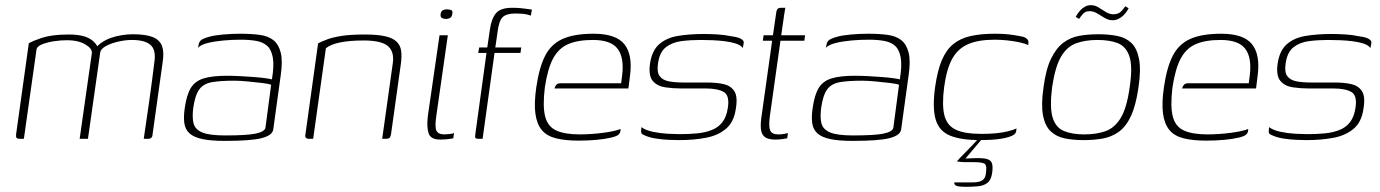

<svg xmlns="http://www.w3.org/2000/svg" viewBox="-20 -535 5317 740"><path d="M57 0Q47 0 44 -3.5Q41 -7 42 -17L91 -368Q99 -373 111 -378Q123 -383 141 -389Q159 -395 184.5 -398.5Q210 -402 245 -402Q276 -402 298.5 -396.5Q321 -391 336 -379Q351 -367 359 -349H349Q358 -362 374 -372.5Q390 -383 409 -389.5Q428 -396 449.5 -399.5Q471 -403 492 -403Q542 -403 569 -392Q596 -381 604.5 -357.5Q613 -334 607 -296L568 -17Q568 -11 565.5 -7Q563 -3 559.5 -1.5Q556 0 550 0H534Q545 -74 555.5 -148Q566 -222 575 -296Q582 -343 560 -362Q538 -381 488 -381Q465 -381 437.5 -375Q410 -369 389 -358Q368 -347 366 -331L319 0H287L334 -330Q336 -348 308.5 -364Q281 -380 240 -380Q213 -380 187.5 -376Q162 -372 143 -364.5Q124 -357 121 -346L72 0Z M846 8Q793 8 760 1Q727 -6 710.5 -21Q694 -36 690.5 -60Q687 -84 692 -118Q699 -169 715.5 -196Q732 -223 765.5 -233Q799 -243 854 -243Q879 -243 907 -241.5Q935 -240 960.5 -238Q986 -236 1004 -233.5Q1022 -231 1028 -229Q1037 -282 1031.5 -313Q1026 -344 1009.5 -358.5Q993 -373 967 -377.5Q941 -382 908 -382Q875 -382 841.5 -379Q808 -376 781.5 -369.5Q755 -363 743 -351L745 -360Q747 -378 761.5 -384.5Q776 -391 789 -394Q807 -399 840 -402Q873 -405 906 -405Q949 -405 981.5 -400.5Q1014 -396 1034 -380Q1054 -364 1062 -332Q1070 -300 1062 -245L1033 -35Q1029 -13 988 -2.5Q947 8 846 8ZM848 -13Q931 -13 965 -20Q999 -27 1003 -42L1025 -208Q1017 -212 991.5 -215Q966 -218 935.5 -221Q905 -224 882 -224Q831 -224 798 -218.5Q765 -213 748.5 -191Q732 -169 725 -120Q720 -83 726 -59.5Q732 -36 759.5 -24.5Q787 -13 848 -13Z M1171 0Q1154 0 1157 -16L1206 -368Q1222 -376 1242 -383.5Q1262 -391 1296 -396.5Q1330 -402 1386 -402Q1434 -402 1463.5 -395.5Q1493 -389 1508 -375Q1523 -361 1526 -339.5Q1529 -318 1525 -289L1487 -17Q1486 -12 1484 -7.5Q1482 -3 1477.5 -1.5Q1473 0 1466 0H1453L1494 -292Q1500 -336 1475 -357.5Q1450 -379 1381 -379Q1328 -379 1291 -371.5Q1254 -364 1236 -349L1187 0Z M1677 3Q1640 3 1632 -21Q1624 -45 1629 -88L1674 -399H1706L1662 -91Q1655 -46 1662 -31.5Q1669 -17 1693 -17Q1699 -17 1712.5 -18.5Q1726 -20 1730 -22L1727 -2Q1723 -1 1716 0Q1709 1 1699 2Q1689 3 1677 3ZM1699 -462Q1690 -462 1683.5 -465.5Q1677 -469 1678 -480Q1680 -492 1686.5 -495.5Q1693 -499 1702 -499Q1712 -499 1719 -496Q1726 -493 1723 -480Q1721 -469 1714 -465.5Q1707 -462 1699 -462Z M1827 -352H1858L1868 -420Q1874 -463 1891.5 -484Q1909 -505 1954 -505Q1973 -505 1987.5 -503.5Q2002 -502 2012.5 -500.5Q2023 -499 2030 -498L2026 -475Q2020 -477 2012 -479Q2004 -481 1993 -482Q1982 -483 1967 -483Q1931 -483 1917 -468.5Q1903 -454 1898 -414L1889 -352H1989L1986 -331H1886L1840 0H1824Q1815 0 1812.5 -3.5Q1810 -7 1812 -18L1855 -331H1823Z M2210 7Q2158 7 2122.5 -2Q2087 -11 2068 -34Q2049 -57 2043.5 -97Q2038 -137 2047 -199Q2058 -275 2081 -320Q2104 -365 2148.5 -385Q2193 -405 2268 -405Q2354 -405 2386.5 -364.5Q2419 -324 2408 -242L2402 -194H2117Q2119 -202 2124 -208Q2129 -214 2140 -214H2374L2378 -246Q2386 -314 2360 -347.5Q2334 -381 2265 -381Q2207 -381 2170 -365Q2133 -349 2112 -310Q2091 -271 2080 -199Q2071 -126 2081 -86.5Q2091 -47 2124 -32Q2157 -17 2215 -17Q2235 -17 2258 -18.5Q2281 -20 2304 -23Q2327 -26 2345 -30Q2363 -34 2372 -38L2371 -29Q2370 -22 2363.5 -16Q2357 -10 2337 -5Q2312 1 2279 4Q2246 7 2210 7Z M2597 5Q2583 5 2558.5 4Q2534 3 2508 -1Q2482 -5 2463 -14Q2456 -17 2453.5 -19.5Q2451 -22 2451 -28.5Q2451 -35 2452 -45Q2468 -33 2496.5 -27Q2525 -21 2553.5 -19.5Q2582 -18 2599 -18Q2636 -18 2667 -21Q2698 -24 2723.5 -34Q2749 -44 2764.5 -64.5Q2780 -85 2785 -118Q2793 -167 2769.5 -180.5Q2746 -194 2701 -194H2606Q2574 -194 2543.5 -198.5Q2513 -203 2496 -223Q2479 -243 2485 -288Q2492 -339 2520 -364Q2548 -389 2592.5 -396.5Q2637 -404 2693 -404Q2714 -404 2743 -402.5Q2772 -401 2800 -395Q2816 -393 2826.5 -389.5Q2837 -386 2842.5 -380.5Q2848 -375 2846 -367L2843 -350Q2835 -361 2816.5 -367Q2798 -373 2774.5 -376Q2751 -379 2726 -380Q2701 -381 2679 -381Q2641 -381 2606 -376.5Q2571 -372 2546.5 -353Q2522 -334 2516 -290Q2511 -257 2522.5 -241.5Q2534 -226 2558 -221.5Q2582 -217 2613 -217H2704Q2741 -217 2768.5 -211Q2796 -205 2810 -184Q2824 -163 2816 -116Q2809 -65 2778.5 -39Q2748 -13 2701 -4Q2654 5 2597 5Z M2968 3Q2945 3 2931.5 -4.5Q2918 -12 2914 -30Q2910 -48 2914 -79L2956 -378H2920L2923 -399H2959L2971 -481Q2972 -492 2974.5 -497Q2977 -502 2981 -503.5Q2985 -505 2990 -505H3007Q3007 -505 3005.5 -498Q3004 -491 3002 -476L2991 -399H3083L3080 -378H2988L2947 -86Q2942 -47 2948.5 -32Q2955 -17 2980 -17Q2992 -17 3002.5 -19Q3013 -21 3017 -22L3014 -2Q3009 -1 2996.5 1Q2984 3 2968 3Z M3266 8Q3213 8 3180 1Q3147 -6 3130.5 -21Q3114 -36 3110.5 -60Q3107 -84 3112 -118Q3119 -169 3135.5 -196Q3152 -223 3185.5 -233Q3219 -243 3274 -243Q3299 -243 3327 -241.5Q3355 -240 3380.5 -238Q3406 -236 3424 -233.5Q3442 -231 3448 -229Q3457 -282 3451.5 -313Q3446 -344 3429.5 -358.5Q3413 -373 3387 -377.5Q3361 -382 3328 -382Q3295 -382 3261.5 -379Q3228 -376 3201.5 -369.5Q3175 -363 3163 -351L3165 -360Q3167 -378 3181.5 -384.5Q3196 -391 3209 -394Q3227 -399 3260 -402Q3293 -405 3326 -405Q3369 -405 3401.5 -400.5Q3434 -396 3454 -380Q3474 -364 3482 -332Q3490 -300 3482 -245L3453 -35Q3449 -13 3408 -2.5Q3367 8 3266 8ZM3268 -13Q3351 -13 3385 -20Q3419 -27 3423 -42L3445 -208Q3437 -212 3411.5 -215Q3386 -218 3355.5 -221Q3325 -224 3302 -224Q3251 -224 3218 -218.5Q3185 -213 3168.5 -191Q3152 -169 3145 -120Q3140 -83 3146 -59.5Q3152 -36 3179.5 -24.5Q3207 -13 3268 -13Z M3757 5Q3685 5 3642.5 -12Q3600 -29 3586.5 -73.5Q3573 -118 3584 -199Q3593 -263 3610 -303Q3627 -343 3654 -365Q3681 -387 3720.5 -396Q3760 -405 3815 -405Q3841 -405 3862.5 -403Q3884 -401 3910 -396Q3924 -394 3932 -389.5Q3940 -385 3942.5 -379Q3945 -373 3943 -361Q3932 -367 3909 -372Q3886 -377 3860.5 -379.5Q3835 -382 3814 -382Q3750 -382 3710.5 -364.5Q3671 -347 3649.5 -307.5Q3628 -268 3619 -200Q3610 -132 3619.5 -92Q3629 -52 3663 -35.5Q3697 -19 3763 -19Q3794 -19 3819.5 -21.5Q3845 -24 3865 -29Q3885 -34 3898 -40L3896 -27Q3894 -17 3876.5 -10Q3859 -3 3829 1Q3799 5 3757 5ZM3701 185Q3677 185 3667 181.5Q3657 178 3658 168Q3663 168 3682 168Q3701 168 3727 168Q3756 168 3767.5 159Q3779 150 3780 131Q3784 105 3776.5 97.5Q3769 90 3734 90H3702Q3696 90 3689.5 89.5Q3683 89 3677.5 88.5Q3672 88 3668 87Q3670 84 3681 72.5Q3692 61 3707 46Q3722 31 3734.5 17.5Q3747 4 3752 -2H3767L3701 76Q3748 73 3771.5 75.5Q3795 78 3801.5 90.5Q3808 103 3804 131Q3800 159 3785.5 170Q3771 181 3749 183Q3727 185 3701 185Z M4156 5Q4117 5 4084.5 -1.5Q4052 -8 4030 -28.5Q4008 -49 4000 -90Q3992 -131 4002 -199Q4011 -268 4031 -309Q4051 -350 4078.5 -370.5Q4106 -391 4140 -397Q4174 -403 4214 -403Q4253 -403 4286 -396.5Q4319 -390 4340.5 -369.5Q4362 -349 4370 -308Q4378 -267 4368 -199Q4358 -129 4339 -88Q4320 -47 4292 -27Q4264 -7 4230 -1Q4196 5 4156 5ZM4159 -17Q4206 -17 4241 -29.5Q4276 -42 4299.5 -80.5Q4323 -119 4334 -199Q4346 -279 4333 -317.5Q4320 -356 4288.5 -368.5Q4257 -381 4210 -381Q4164 -381 4128.5 -368.5Q4093 -356 4070 -317.5Q4047 -279 4035 -199Q4025 -119 4037.5 -80.5Q4050 -42 4082 -29.5Q4114 -17 4159 -17ZM4268 -457Q4252 -457 4237.5 -466Q4223 -475 4208.5 -483.5Q4194 -492 4179 -492Q4163 -492 4153.5 -481Q4144 -470 4139 -462L4126 -470Q4128 -474 4132.5 -481Q4137 -488 4144.5 -496Q4152 -504 4162 -509.5Q4172 -515 4184 -515Q4201 -515 4214.5 -506Q4228 -497 4242.5 -488.5Q4257 -480 4271 -480Q4291 -480 4302 -492Q4313 -504 4317 -511L4330 -503Q4328 -499 4323 -491.5Q4318 -484 4310 -476Q4302 -468 4291.5 -462.5Q4281 -457 4268 -457Z M4629 7Q4577 7 4541.5 -2Q4506 -11 4487 -34Q4468 -57 4462.5 -97Q4457 -137 4466 -199Q4477 -275 4500 -320Q4523 -365 4567.5 -385Q4612 -405 4687 -405Q4773 -405 4805.5 -364.5Q4838 -324 4827 -242L4821 -194H4536Q4538 -202 4543 -208Q4548 -214 4559 -214H4793L4797 -246Q4805 -314 4779 -347.5Q4753 -381 4684 -381Q4626 -381 4589 -365Q4552 -349 4531 -310Q4510 -271 4499 -199Q4490 -126 4500 -86.5Q4510 -47 4543 -32Q4576 -17 4634 -17Q4654 -17 4677 -18.5Q4700 -20 4723 -23Q4746 -26 4764 -30Q4782 -34 4791 -38L4790 -29Q4789 -22 4782.5 -16Q4776 -10 4756 -5Q4731 1 4698 4Q4665 7 4629 7Z M5016 5Q5002 5 4977.5 4Q4953 3 4927 -1Q4901 -5 4882 -14Q4875 -17 4872.5 -19.5Q4870 -22 4870 -28.5Q4870 -35 4871 -45Q4887 -33 4915.5 -27Q4944 -21 4972.5 -19.5Q5001 -18 5018 -18Q5055 -18 5086 -21Q5117 -24 5142.5 -34Q5168 -44 5183.5 -64.5Q5199 -85 5204 -118Q5212 -167 5188.5 -180.5Q5165 -194 5120 -194H5025Q4993 -194 4962.5 -198.5Q4932 -203 4915 -223Q4898 -243 4904 -288Q4911 -339 4939 -364Q4967 -389 5011.5 -396.5Q5056 -404 5112 -404Q5133 -404 5162 -402.5Q5191 -401 5219 -395Q5235 -393 5245.5 -389.5Q5256 -386 5261.5 -380.5Q5267 -375 5265 -367L5262 -350Q5254 -361 5235.5 -367Q5217 -373 5193.5 -376Q5170 -379 5145 -380Q5120 -381 5098 -381Q5060 -381 5025 -376.5Q4990 -372 4965.5 -353Q4941 -334 4935 -290Q4930 -257 4941.5 -241.5Q4953 -226 4977 -221.5Q5001 -217 5032 -217H5123Q5160 -217 5187.5 -211Q5215 -205 5229 -184Q5243 -163 5235 -116Q5228 -65 5197.5 -39Q5167 -13 5120 -4Q5073 5 5016 5Z"/></svg>

Font: Genos Thin ExtraLight
Style: Italic
Weight: 250
Italic angle: -8°
Version: Version 1.010